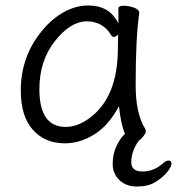

<svg xmlns="http://www.w3.org/2000/svg" viewBox="-20 -506 647 702"><path d="M124 -180Q124 -42 220 -42Q264 -42 307 -74Q411 -150 411 -330Q411 -355 412 -380Q403 -371 397 -371Q391 -371 388 -375Q357 -428 297.5 -428Q238 -428 181 -356Q124 -284 124 -180ZM511 -18Q508 -12 500 -3Q494 4 488 8Q460 45 460 88Q460 121 501 121Q542 121 575 92Q586 81 596.5 81Q607 81 607 92.5Q607 104 590.5 124Q574 144 547.5 160Q521 176 481 176Q441 176 416.5 152.5Q392 129 392 93Q392 57 406 28Q419 0 437 -17Q422 -50 415 -118Q378 -48 325.5 -15Q273 18 217 18Q144 18 100 -31.5Q56 -81 56 -175Q56 -300 134 -394Q169 -437 213 -461.5Q257 -486 303 -486Q381 -486 413 -420V-475Q413 -485 432 -485Q451 -485 470 -478Q489 -471 489 -459V-457Q476 -368 476 -195Q476 -90 511 -35Q513 -31 513 -25Q513 -22 511 -18Z"/></svg>

Font: ToneOZ-Pinyin-WenKai-Regular
Style: Regular
Weight: 400
Designer: Fontworks Inc.
Foundry: ToneOZ
Version: Version 0.240331